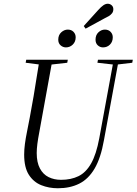

<svg xmlns="http://www.w3.org/2000/svg" viewBox="-20 -989 729 1025"><path d="M211 -642 117 -654 120 -670H342L339 -654L233 -642ZM289 16Q241 16 200 -0.5Q159 -17 134 -56Q109 -95 109 -164Q109 -190 113 -220.5Q117 -251 124 -285L139 -362Q151 -426 159.5 -476Q168 -526 175 -572Q182 -618 191 -670H260L189 -279Q183 -248 179.5 -221Q176 -194 176 -172Q176 -122 193 -90Q210 -58 239.5 -43.5Q269 -29 306 -29Q359 -29 399 -48.5Q439 -68 466.5 -116.5Q494 -165 510 -251L587 -670H614L535 -241Q518 -145 485 -89Q452 -33 403 -8.5Q354 16 289 16ZM589 -644 500 -654 503 -670H689L686 -654L602 -644ZM332 -736Q316 -736 303.5 -747Q291 -758 291 -777Q291 -802 307 -816.5Q323 -831 342 -831Q361 -831 372.5 -819Q384 -807 384 -790Q384 -766 368.5 -751Q353 -736 332 -736ZM437 -836 427 -850 503 -934Q520 -953 532 -961Q544 -969 555 -969Q567 -969 576 -961Q585 -953 585 -940Q585 -927 578 -918Q571 -909 560 -902.5Q549 -896 538 -891ZM530 -736Q514 -736 502 -747Q490 -758 490 -777Q490 -802 505.5 -816.5Q521 -831 540 -831Q559 -831 570.5 -819Q582 -807 582 -790Q582 -766 567 -751Q552 -736 530 -736Z"/></svg>

Font: Source Serif 4 60pt
Style: Italic
Weight: 400
Italic angle: -12°
Version: Version 4.004;hotconv 1.0.116;makeotfexe 2.5.65601